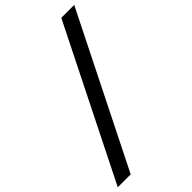

<svg xmlns="http://www.w3.org/2000/svg" viewBox="-312 -871 1125 1125"><g transform="rotate(-45 250.5 -308.0)"><path d="M-37 160 431 -776H538L70 160Z"/></g></svg>

Font: Inclusive Sans Medium
Style: Italic
Weight: 500
Italic angle: -7°
Designer: Olivia King
Foundry: Olivia King
Version: Version 2.004